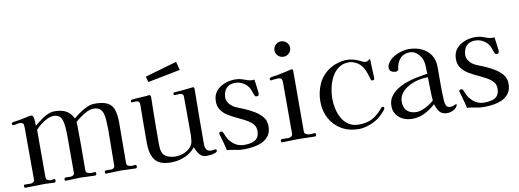

<svg xmlns="http://www.w3.org/2000/svg" viewBox="-61 -1120 3989 1476"><g transform="rotate(-10 1934.0 -382.0)"><path d="M911 -13Q911 1 900 1Q872 1 843 -1Q814 -3 785 -3Q756 -3 726.5 -1Q697 1 668 1Q664 1 662.5 -4Q661 -9 661 -12Q661 -21 670.5 -23Q680 -25 691.5 -24Q703 -23 709 -23Q723 -23 732 -30Q741 -37 741 -51Q741 -118 742.5 -184Q744 -250 744 -316Q744 -327 744 -338Q744 -349 743 -360Q742 -384 740.5 -409.5Q739 -435 732 -457.5Q725 -480 708 -494Q691 -508 659 -508Q636 -508 608.5 -494.5Q581 -481 556 -463Q531 -445 514 -429Q516 -415 516 -400.5Q516 -386 516 -372Q516 -343 516.5 -313.5Q517 -284 517 -255Q517 -204 516.5 -153Q516 -102 516 -51Q516 -36 529 -30Q542 -24 555 -24Q563 -24 571.5 -25Q580 -26 587 -26Q592 -26 593.5 -21Q595 -16 595 -13Q595 -8 592 -3.5Q589 1 583 1Q555 1 526.5 -1Q498 -3 469 -3Q441 -3 412 -1Q383 1 354 1Q350 1 348 -4Q346 -9 346 -12Q346 -20 354 -23Q362 -25 373.5 -24Q385 -23 393 -23Q407 -23 416.5 -29.5Q426 -36 426 -51V-306Q426 -327 425.5 -358Q425 -389 421.5 -419.5Q418 -450 410 -468Q403 -486 386.5 -496Q370 -506 350 -506Q324 -506 297 -493Q270 -480 246 -461Q222 -442 205 -423V-52Q205 -37 216 -30.5Q227 -24 240 -24Q248 -24 256 -25.5Q264 -27 271 -27Q275 -27 276 -21.5Q277 -16 277 -14Q277 -9 274.5 -4.5Q272 0 266 0Q247 0 228 -1.5Q209 -3 190 -3Q152 -3 114 -1.5Q76 0 38 0Q34 0 32 -5Q30 -10 30 -13Q30 -25 40 -25Q51 -25 61 -24.5Q71 -24 81 -24Q95 -24 105 -30.5Q115 -37 115 -52Q115 -153 114.5 -254.5Q114 -356 114 -457Q114 -468 112 -479Q110 -490 99 -494Q92 -497 84 -497Q71 -497 58 -493.5Q45 -490 31 -490Q22 -490 22 -502Q22 -510 28 -512Q33 -514 39.5 -514.5Q46 -515 52 -516Q75 -519 98.5 -523.5Q122 -528 144 -533Q152 -535 161 -537Q170 -539 179 -539Q191 -539 195.5 -521.5Q200 -504 200.5 -484Q201 -464 201 -455Q222 -473 248 -492.5Q274 -512 303 -526Q332 -540 361 -540Q412 -540 447 -523Q482 -506 507 -459Q529 -478 557 -497.5Q585 -517 615.5 -530.5Q646 -544 676 -544Q742 -544 776.5 -525Q811 -506 823.5 -466.5Q836 -427 836 -365Q836 -287 835 -208.5Q834 -130 834 -51Q834 -36 847.5 -30Q861 -24 874 -24Q882 -24 889.5 -25Q897 -26 904 -26Q908 -26 909.5 -21Q911 -16 911 -13Z M1538 -27Q1538 -15 1520.5 -9Q1503 -3 1482 -1Q1461 1 1452 1Q1418 1 1398 -26Q1378 -53 1368 -82Q1334 -39 1283 -18Q1232 3 1177 3Q1087 3 1052.5 -43.5Q1018 -90 1018 -175Q1018 -250 1018.5 -325.5Q1019 -401 1020 -476Q1020 -506 991 -506Q983 -506 975 -505Q967 -504 959 -504Q956 -504 954.5 -507.5Q953 -511 953 -513Q953 -524 963 -525Q998 -529 1033.5 -530.5Q1069 -532 1104 -536Q1112 -528 1112 -516Q1112 -491 1111 -465Q1110 -439 1110 -413Q1109 -352 1108.5 -290.5Q1108 -229 1108 -167Q1108 -148 1109 -126.5Q1110 -105 1117 -87Q1128 -59 1158.5 -47.5Q1189 -36 1217 -36Q1248 -36 1279.5 -47.5Q1311 -59 1333.5 -81.5Q1356 -104 1359 -138Q1361 -155 1361.5 -172.5Q1362 -190 1362 -207L1361 -479Q1361 -492 1352.5 -498Q1344 -504 1333 -504Q1323 -504 1313.5 -503Q1304 -502 1294 -502Q1285 -502 1285 -512Q1285 -522 1294 -523Q1306 -525 1319 -525.5Q1332 -526 1345 -527L1414 -534Q1421 -535 1428.5 -536Q1436 -537 1443 -537Q1448 -537 1450 -531.5Q1452 -526 1452 -523Q1449 -306 1449 -90Q1449 -65 1460.5 -49Q1472 -33 1499 -33Q1507 -33 1513.5 -35Q1520 -37 1527 -37Q1538 -37 1538 -27ZM1365 -686 1111 -636 1099 -680 1348 -752Z M1962 -143Q1962 -98 1942 -69.5Q1922 -41 1890 -26Q1858 -11 1820 -5Q1782 1 1746 1Q1713 1 1680.5 -6Q1648 -13 1615 -16Q1608 -43 1601.5 -70Q1595 -97 1587 -123Q1586 -126 1582.5 -137Q1579 -148 1579 -149Q1579 -157 1584 -160.5Q1589 -164 1596 -164Q1603 -164 1606 -159Q1612 -152 1616.5 -140Q1621 -128 1625 -119Q1633 -103 1639 -94.5Q1645 -86 1658 -73Q1697 -32 1755 -32Q1787 -32 1813.5 -39Q1840 -46 1856 -65.5Q1872 -85 1872 -122Q1872 -154 1852 -175.5Q1832 -197 1800.5 -214Q1769 -231 1734 -247Q1699 -263 1667.5 -282.5Q1636 -302 1616 -330Q1596 -358 1596 -398Q1596 -447 1621.5 -478Q1647 -509 1687 -524.5Q1727 -540 1770 -540Q1798 -540 1820.5 -533Q1843 -526 1868 -517Q1876 -514 1884 -513Q1892 -512 1900 -512Q1905 -512 1909 -512Q1913 -512 1917 -513Q1920 -495 1922.5 -476.5Q1925 -458 1927 -439Q1928 -432 1929.5 -422.5Q1931 -413 1931 -405Q1931 -398 1928 -390.5Q1925 -383 1916 -383Q1909 -383 1904.5 -384.5Q1900 -386 1897 -393Q1892 -403 1888.5 -414.5Q1885 -426 1881 -436Q1868 -471 1836 -492.5Q1804 -514 1767 -514Q1720 -514 1696 -486.5Q1672 -459 1672 -413Q1672 -397 1680.5 -382Q1689 -367 1700 -356Q1721 -336 1749.5 -325Q1778 -314 1804 -303Q1838 -288 1874.5 -267Q1911 -246 1936.5 -216Q1962 -186 1962 -143Z M2311 -15Q2311 -10 2308 -5.5Q2305 -1 2300 -1Q2272 -1 2244.5 -2.5Q2217 -4 2188 -4H2161Q2131 -4 2101.5 -2.5Q2072 -1 2043 -1Q2039 -1 2037.5 -6Q2036 -11 2036 -14Q2036 -19 2037 -21.5Q2038 -24 2043 -25Q2048 -27 2054.5 -26.5Q2061 -26 2067 -26Q2074 -26 2080 -25.5Q2086 -25 2093 -25Q2107 -25 2118.5 -31.5Q2130 -38 2130 -54V-454Q2130 -471 2124 -480.5Q2118 -490 2099 -490Q2085 -490 2070.5 -488.5Q2056 -487 2042 -485Q2034 -485 2034 -494Q2034 -504 2042 -507Q2054 -511 2067.5 -512.5Q2081 -514 2093 -516Q2121 -521 2149 -527Q2177 -533 2204 -540Q2207 -541 2212 -541Q2223 -541 2223 -529Q2223 -411 2222.5 -292Q2222 -173 2222 -54Q2222 -38 2236.5 -31.5Q2251 -25 2264 -25Q2274 -25 2284.5 -26Q2295 -27 2305 -27Q2309 -27 2310 -22Q2311 -17 2311 -15ZM2230 -707Q2230 -682 2212 -664.5Q2194 -647 2169 -647Q2144 -647 2126 -664.5Q2108 -682 2108 -707Q2108 -732 2126 -749.5Q2144 -767 2169 -767Q2194 -767 2212 -749.5Q2230 -732 2230 -707Z M2863 -124Q2863 -117 2852 -104.5Q2841 -92 2836 -87Q2827 -78 2818 -69Q2809 -60 2798 -52Q2767 -30 2724 -14.5Q2681 1 2643 1Q2567 1 2509.5 -32.5Q2452 -66 2419.5 -124.5Q2387 -183 2387 -258Q2387 -332 2417 -397Q2447 -462 2512 -502Q2540 -519 2574.5 -529Q2609 -539 2641 -539Q2666 -539 2689.5 -533Q2713 -527 2735 -517Q2748 -511 2760 -505Q2772 -499 2786 -499Q2798 -499 2805.5 -506.5Q2813 -514 2817 -514Q2820 -514 2820 -510Q2822 -498 2821.5 -486Q2821 -474 2822 -463Q2823 -441 2824 -419Q2825 -397 2826 -375V-372Q2827 -361 2824 -355Q2821 -349 2808 -349Q2801 -349 2798.5 -357Q2796 -365 2794 -371Q2787 -400 2773 -433Q2759 -466 2735 -486Q2720 -500 2697.5 -509Q2675 -518 2655 -518Q2607 -518 2573.5 -493.5Q2540 -469 2520 -430.5Q2500 -392 2490.5 -348Q2481 -304 2481 -265Q2481 -226 2490 -185.5Q2499 -145 2518.5 -110Q2538 -75 2570.5 -54Q2603 -33 2649 -33Q2713 -33 2756 -56.5Q2799 -80 2839 -129Q2843 -136 2850 -136Q2863 -136 2863 -124Z M3240 -117Q3236 -162 3235.5 -207.5Q3235 -253 3234 -299H3220Q3189 -299 3151.5 -289.5Q3114 -280 3080 -261Q3046 -242 3024.5 -213.5Q3003 -185 3003 -148Q3003 -100 3030 -75.5Q3057 -51 3103 -51Q3125 -51 3151 -61.5Q3177 -72 3201 -87Q3225 -102 3240 -117ZM3415 -53Q3415 -49 3414 -47Q3404 -25 3380.5 -13.5Q3357 -2 3334 -2Q3292 -2 3273.5 -26.5Q3255 -51 3244 -87Q3206 -52 3160 -28.5Q3114 -5 3061 -5Q3024 -5 2991.5 -19.5Q2959 -34 2939 -62Q2919 -90 2919 -130Q2919 -172 2940.5 -202.5Q2962 -233 2995.5 -254.5Q3029 -276 3067.5 -289.5Q3106 -303 3140 -310Q3163 -315 3187 -319Q3211 -323 3234 -327Q3234 -355 3231.5 -392Q3229 -429 3216 -453Q3203 -476 3181 -494Q3159 -512 3132 -512Q3086 -512 3060 -488Q3034 -464 3023 -420Q3022 -415 3021.5 -409.5Q3021 -404 3020 -399Q3019 -393 3012.5 -388.5Q3006 -384 2999 -384Q2980 -384 2964.5 -393Q2949 -402 2949 -423Q2949 -435 2953 -444Q2966 -475 2995 -495.5Q3024 -516 3059.5 -527Q3095 -538 3126 -538Q3180 -538 3224 -518Q3268 -498 3294.5 -459.5Q3321 -421 3321 -363Q3321 -298 3320.5 -232Q3320 -166 3324 -100Q3325 -78 3333 -61.5Q3341 -45 3366 -45Q3379 -45 3393.5 -51.5Q3408 -58 3412 -58Q3415 -58 3415 -53Z M3836 -143Q3836 -98 3816 -69.5Q3796 -41 3764 -26Q3732 -11 3694 -5Q3656 1 3620 1Q3587 1 3554.5 -6Q3522 -13 3489 -16Q3482 -43 3475.5 -70Q3469 -97 3461 -123Q3460 -126 3456.5 -137Q3453 -148 3453 -149Q3453 -157 3458 -160.5Q3463 -164 3470 -164Q3477 -164 3480 -159Q3486 -152 3490.5 -140Q3495 -128 3499 -119Q3507 -103 3513 -94.5Q3519 -86 3532 -73Q3571 -32 3629 -32Q3661 -32 3687.5 -39Q3714 -46 3730 -65.5Q3746 -85 3746 -122Q3746 -154 3726 -175.5Q3706 -197 3674.5 -214Q3643 -231 3608 -247Q3573 -263 3541.5 -282.5Q3510 -302 3490 -330Q3470 -358 3470 -398Q3470 -447 3495.5 -478Q3521 -509 3561 -524.5Q3601 -540 3644 -540Q3672 -540 3694.5 -533Q3717 -526 3742 -517Q3750 -514 3758 -513Q3766 -512 3774 -512Q3779 -512 3783 -512Q3787 -512 3791 -513Q3794 -495 3796.5 -476.5Q3799 -458 3801 -439Q3802 -432 3803.5 -422.5Q3805 -413 3805 -405Q3805 -398 3802 -390.5Q3799 -383 3790 -383Q3783 -383 3778.5 -384.5Q3774 -386 3771 -393Q3766 -403 3762.5 -414.5Q3759 -426 3755 -436Q3742 -471 3710 -492.5Q3678 -514 3641 -514Q3594 -514 3570 -486.5Q3546 -459 3546 -413Q3546 -397 3554.5 -382Q3563 -367 3574 -356Q3595 -336 3623.5 -325Q3652 -314 3678 -303Q3712 -288 3748.5 -267Q3785 -246 3810.5 -216Q3836 -186 3836 -143Z"/></g></svg>

Font: Kaisei Decol
Style: Regular
Weight: 400
Designer: Font-Kai, 金井和夫
Foundry: KAZUO KANAI
Version: Version 5.003